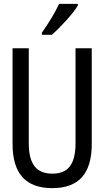

<svg xmlns="http://www.w3.org/2000/svg" viewBox="-20 -964 540 994"><path d="M197 -795V-784H249C290 -820 358 -893 383 -935V-944H286C265 -899 235 -849 197 -795ZM251 10C386 10 455 -63 455 -219V-714H371V-223C371 -111 331 -65 251 -65C172 -65 129 -110 129 -222V-714H45V-219C45 -63 115 10 251 10Z"/></svg>

Font: Noto Sans Mono ExtraCondensed
Style: Regular
Weight: 400
Width: 2
Designer: Monotype Design Team
Foundry: Monotype Imaging Inc.
Version: Version 2.014